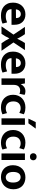

<svg xmlns="http://www.w3.org/2000/svg" viewBox="1552 -2306 766 3909"><g transform="rotate(90 1934.5 -352.0)"><path d="M485 -204H168V-200Q168 -143 208 -115Q248 -87 311 -87Q351 -87 381.5 -95Q412 -103 437 -114L461 -21Q434 -8 393 1.5Q352 11 296 11Q242 11 194.5 -3.5Q147 -18 111.5 -48Q76 -78 55 -124Q34 -170 34 -234Q34 -291 51 -337.5Q68 -384 99.5 -417Q131 -450 175 -468.5Q219 -487 273 -487Q370 -487 427.5 -428Q485 -369 485 -263ZM349 -295Q349 -314 344.5 -332Q340 -350 330 -363.5Q320 -377 305 -385Q290 -393 268 -393Q228 -393 202 -366Q176 -339 171 -293Z M845 -244 1014 0H861L811 -74L762 -161L717 -75L669 0H518L685 -244L528 -477H676L725 -402L769 -319L811 -402L856 -477H1001Z M1482 -204H1165V-200Q1165 -143 1205 -115Q1245 -87 1308 -87Q1348 -87 1378.5 -95Q1409 -103 1434 -114L1458 -21Q1431 -8 1390 1.5Q1349 11 1293 11Q1239 11 1191.5 -3.5Q1144 -18 1108.5 -48Q1073 -78 1052 -124Q1031 -170 1031 -234Q1031 -291 1048 -337.5Q1065 -384 1096.5 -417Q1128 -450 1172 -468.5Q1216 -487 1270 -487Q1367 -487 1424.5 -428Q1482 -369 1482 -263ZM1346 -295Q1346 -314 1341.5 -332Q1337 -350 1327 -363.5Q1317 -377 1302 -385Q1287 -393 1265 -393Q1225 -393 1199 -366Q1173 -339 1168 -293Z M1576 0V-477H1679L1694 -391Q1711 -429 1748 -458Q1785 -487 1841 -487Q1864 -487 1882 -482Q1900 -477 1912 -470L1890 -365Q1879 -371 1862 -375.5Q1845 -380 1822 -380Q1773 -380 1740.5 -347.5Q1708 -315 1708 -241V0Z M2186 -87Q2218 -87 2242.5 -95.5Q2267 -104 2283 -112L2308 -20Q2288 -9 2250 1Q2212 11 2167 11Q2113 11 2066 -5Q2019 -21 1984.5 -52.5Q1950 -84 1930 -130Q1910 -176 1910 -237Q1910 -293 1929 -339Q1948 -385 1982 -418Q2016 -451 2064 -469Q2112 -487 2169 -487Q2200 -487 2234.5 -481Q2269 -475 2307 -455L2279 -363Q2258 -375 2233.5 -382.5Q2209 -390 2184 -390Q2122 -390 2083.5 -352Q2045 -314 2045 -241Q2045 -198 2057.5 -168.5Q2070 -139 2090 -121Q2110 -103 2135 -95Q2160 -87 2186 -87Z M2389 0V-477H2522V0ZM2491 -548H2396L2466 -697H2599Z M2903 -87Q2935 -87 2959.5 -95.5Q2984 -104 3000 -112L3025 -20Q3005 -9 2967 1Q2929 11 2884 11Q2830 11 2783 -5Q2736 -21 2701.5 -52.5Q2667 -84 2647 -130Q2627 -176 2627 -237Q2627 -293 2646 -339Q2665 -385 2699 -418Q2733 -451 2781 -469Q2829 -487 2886 -487Q2917 -487 2951.5 -481Q2986 -475 3024 -455L2996 -363Q2975 -375 2950.5 -382.5Q2926 -390 2901 -390Q2839 -390 2800.5 -352Q2762 -314 2762 -241Q2762 -198 2774.5 -168.5Q2787 -139 2807 -121Q2827 -103 2852 -95Q2877 -87 2903 -87Z M3105 0V-477H3238V0ZM3172 -579Q3138 -579 3119 -598.5Q3100 -618 3100 -647Q3100 -676 3119 -695.5Q3138 -715 3172 -715Q3205 -715 3224.5 -695.5Q3244 -676 3244 -647Q3244 -618 3225 -598.5Q3206 -579 3172 -579Z M3834 -242Q3834 -183 3815 -136Q3796 -89 3762.5 -56.5Q3729 -24 3684 -6.5Q3639 11 3587 11Q3535 11 3490.5 -5Q3446 -21 3413.5 -52Q3381 -83 3362.5 -128.5Q3344 -174 3344 -232Q3344 -293 3363 -340.5Q3382 -388 3415.5 -420.5Q3449 -453 3494 -470Q3539 -487 3591 -487Q3643 -487 3687.5 -471Q3732 -455 3764.5 -424.5Q3797 -394 3815.5 -348Q3834 -302 3834 -242ZM3697 -237Q3697 -278 3688 -307Q3679 -336 3664 -354Q3649 -372 3629 -380.5Q3609 -389 3588 -389Q3567 -389 3548 -381.5Q3529 -374 3514 -356.5Q3499 -339 3490 -310Q3481 -281 3481 -237Q3481 -198 3490 -169.5Q3499 -141 3514.5 -123Q3530 -105 3549.5 -96Q3569 -87 3590 -87Q3611 -87 3630 -94.5Q3649 -102 3664 -120Q3679 -138 3688 -166.5Q3697 -195 3697 -237Z"/></g></svg>

Font: Mukta
Style: Bold
Weight: 700
Designer: Girish Dalvi and Yashodeep Gholap
Foundry: Ek Type
Version: Version 2.538;PS 1.002;hotconv 16.6.51;makeotf.lib2.5.65220;